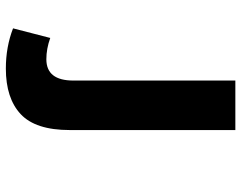

<svg xmlns="http://www.w3.org/2000/svg" viewBox="-102 -702 805 640"><g transform="rotate(-90 300.0 -382.5)"><path d="M351 0V-540Q351 -630 422 -630Q457 -630 493 -617L525 -741Q463 -765 391 -765Q292 -765 239 -715.5Q186 -666 186 -552V0Z"/></g></svg>

Font: Noto Sans Mono UI ExtraBold
Style: Regular
Weight: 800
Designer: Monotype Design team
Foundry: Monotype Imaging Inc.
Version: 1.000